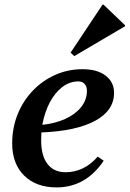

<svg xmlns="http://www.w3.org/2000/svg" viewBox="-20 -802 564 835"><path d="M226 13Q137 13 85 -38.5Q33 -90 33 -178Q33 -246 56.5 -304.5Q80 -363 122 -407Q164 -451 219.5 -476Q275 -501 339 -501Q403 -501 439.5 -473Q476 -445 476 -398Q476 -321 393.5 -276.5Q311 -232 160 -226Q159 -209 159 -191Q159 -125 186.5 -89Q214 -53 265 -53Q346 -53 405 -121L431 -103Q353 13 226 13ZM321 -448Q283 -448 251 -423.5Q219 -399 196.5 -356.5Q174 -314 164 -259Q220 -265 264 -285Q308 -305 333 -336.5Q358 -368 358 -407Q358 -426 348 -437Q338 -448 321 -448ZM303 -558 287 -573 426 -782H430L524 -692V-688Z"/></svg>

Font: Platypi Medium
Style: Italic
Weight: 500
Italic angle: -13°
Designer: David Sargent
Foundry: Bolt Cutter Type
Version: Version 1.200; ttfautohint (v1.8.4.7-5d5b)